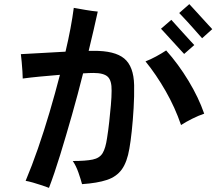

<svg xmlns="http://www.w3.org/2000/svg" viewBox="-20 -849 1047 929"><path d="M217 60Q207 56 185 48.5Q163 41 140 34.5Q117 28 104 26Q134 -45 163.5 -130Q193 -215 220 -306.5Q247 -398 270 -487Q221 -483 173.5 -478.5Q126 -474 90 -469Q90 -482 88.5 -504Q87 -526 85 -549Q83 -572 81 -587Q123 -589 181 -592.5Q239 -596 297 -599Q311 -658 321 -711.5Q331 -765 337 -811Q359 -807 394 -801Q429 -795 453 -793Q444 -752 433 -704Q422 -656 409 -603H432Q535 -604 581 -566Q627 -528 629 -437Q630 -384 626.5 -325Q623 -266 617.5 -214.5Q612 -163 606 -130Q595 -65 569.5 -29.5Q544 6 497.5 21.5Q451 37 377 42Q371 19 359.5 -14Q348 -47 332 -70Q395 -70 428.5 -77Q462 -84 476.5 -108Q491 -132 498 -181Q504 -218 508.5 -259.5Q513 -301 516.5 -340.5Q520 -380 520 -410Q521 -459 501.5 -477.5Q482 -496 432 -496Q422 -496 409.5 -495.5Q397 -495 382 -494Q357 -394 328 -292Q299 -190 271 -99Q243 -8 217 60ZM856 -244Q827 -329 781.5 -408.5Q736 -488 684 -552Q708 -561 735.5 -576Q763 -591 784 -605Q843 -539 892 -458Q941 -377 968 -299Q941 -290 910 -274.5Q879 -259 856 -244ZM871 -588Q868 -591 852 -608.5Q836 -626 815 -649Q794 -672 778 -689.5Q762 -707 759 -710L809 -753Q812 -750 828 -732Q844 -714 864.5 -691.5Q885 -669 901 -651.5Q917 -634 920 -631ZM958 -664Q956 -666 945 -678.5Q934 -691 918.5 -708.5Q903 -726 887.5 -743Q872 -760 860.5 -772Q849 -784 847 -786L896 -829Q899 -826 915 -808.5Q931 -791 951.5 -768.5Q972 -746 988 -728.5Q1004 -711 1007 -708Z"/></svg>

Font: Zen Kaku Gothic Antique
Style: Bold
Weight: 700
Designer: Yoshimichi Ohira
Foundry: Positype
Version: Version 1.001